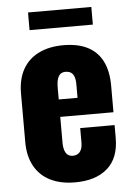

<svg xmlns="http://www.w3.org/2000/svg" viewBox="-54 -784 577 834"><g transform="rotate(-5 235.0 -366.5)"><path d="M240 10Q177 10 132 -12.5Q87 -35 63 -78.5Q39 -122 39 -183V-395Q39 -457 63 -500Q87 -543 132.5 -565.5Q178 -588 240 -588Q304 -588 346.5 -566Q389 -544 410.5 -501Q432 -458 432 -395V-279H200V-168Q200 -146 205 -132Q210 -118 219 -112Q228 -106 240 -106Q252 -106 261.5 -111.5Q271 -117 276.5 -129Q282 -141 282 -162V-223H432V-167Q432 -79 381 -34.5Q330 10 240 10ZM200 -355H282V-413Q282 -436 276.5 -449Q271 -462 261.5 -467Q252 -472 239 -472Q227 -472 218.5 -466Q210 -460 205 -445.5Q200 -431 200 -404ZM100 -666V-743H376V-666Z"/></g></svg>

Font: Oswald
Style: Bold
Weight: 700
Designer: Vernon Adams
Foundry: Vernon Adams
Version: Version 4.103;gftools[0.9.33.dev8+g029e19f]